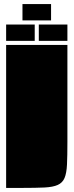

<svg xmlns="http://www.w3.org/2000/svg" viewBox="-20 -820 360 940"><path d="M10 100V-600H310V-125Q310 -58 308 -15Q306 28 296 51.5Q286 75 262.5 85.5Q239 96 197 98Q155 100 88 100ZM10 -700H150V-620H10ZM170 -700H310V-620H170ZM90 -800H230V-720H90Z"/></svg>

Font: Badeen Display
Style: Regular
Weight: 400
Version: Version 1.000; ttfautohint (v1.8.4.7-5d5b)